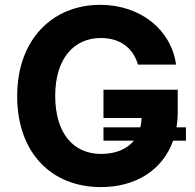

<svg xmlns="http://www.w3.org/2000/svg" viewBox="-20 -757 801 787"><path d="M393.8 9.9C536.2 9.9 647 -60 689.6 -180.4H742.2V-235.1H703.5C706.7 -255 708.5 -275.9 708.5 -297.6V-389.2H404.1V-273.4H560.4C560 -259.9 558.2 -247.2 555.4 -235.1H404.1V-180.4H528.8C500.7 -146 454.5 -126.1 394.5 -126.1C279.1 -126.1 206.3 -212.4 206.3 -364.3C206.3 -515.6 282 -601.2 393.1 -601.2C472.3 -601.2 525.9 -560.4 545.5 -492.2H701.7C681.8 -636 555 -737.2 390.6 -737.2C198.5 -737.2 50.4 -598.7 50.4 -362.9C50.4 -132.8 188.9 9.9 393.8 9.9Z"/></svg>

Font: Inter-Hewn
Style: Bold
Weight: 700
Designer: Rasmus Andersson
Foundry: rsms
Version: Version 3.012;git-f93a4a705